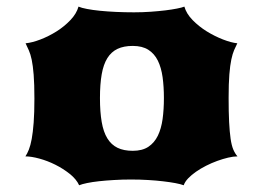

<svg xmlns="http://www.w3.org/2000/svg" viewBox="-20 -547 790 572"><path d="M55.7 -81.1Q61 -88.9 65.9 -101.1Q70.8 -113.3 74.5 -133.1Q78.1 -152.8 80.3 -181.9Q82.5 -210.9 82.5 -252.9Q82.5 -296.9 80.3 -324.2Q78.1 -351.6 74.5 -368.9Q70.8 -386.2 65.9 -397Q61 -407.7 56.2 -418Q75.7 -419.9 100.6 -429.4Q125.5 -439 148.7 -453.6Q171.9 -468.3 189.9 -487.3Q208 -506.3 213.9 -527.3Q222.7 -523.4 239.3 -520.3Q255.9 -517.1 277.8 -514.9Q299.8 -512.7 325.7 -511.5Q351.6 -510.3 379.4 -510.3Q404.8 -510.3 428.7 -512Q452.6 -513.7 472.7 -516.1Q492.7 -518.6 507.3 -521.5Q522 -524.4 529.3 -527.3Q535.2 -506.3 553.7 -487.3Q572.3 -468.3 595.9 -453.6Q619.6 -439 644.3 -429.4Q668.9 -419.9 687 -418Q682.1 -408.2 677.5 -397.7Q672.9 -387.2 669.2 -369.9Q665.5 -352.5 663.3 -325.4Q661.1 -298.3 661.1 -255.4Q661.1 -212.9 662.6 -183.3Q664.1 -153.8 667 -133.8Q669.9 -113.8 675 -101.6Q680.2 -89.4 687.5 -81.1Q675.3 -81.1 659.7 -77.4Q644 -73.7 627.2 -67.6Q610.4 -61.5 594 -53.2Q577.6 -44.9 564 -35.4Q550.3 -25.9 540.5 -15.6Q530.8 -5.4 527.3 4.9Q518.1 1.5 502.4 -1.5Q486.8 -4.4 466.3 -6.8Q445.8 -9.3 421.4 -10.7Q397 -12.2 370.1 -12.2Q343.8 -12.2 319.6 -10.7Q295.4 -9.3 275.1 -7.1Q254.9 -4.9 239.5 -1.7Q224.1 1.5 215.8 4.9Q207.5 -13.2 188 -28.8Q168.5 -44.4 145 -56.2Q121.6 -67.9 97.4 -74.5Q73.2 -81.1 55.7 -81.1ZM277.8 -254.9Q277.8 -213.4 283 -183.6Q288.1 -153.8 299.8 -134.8Q311.5 -115.7 330.1 -106.7Q348.6 -97.7 375.5 -97.7Q403.8 -97.7 421.9 -109.6Q439.9 -121.6 450.2 -142.6Q460.4 -163.6 464.4 -192.4Q468.3 -221.2 468.3 -254.9Q468.3 -288.6 464.4 -317.1Q460.4 -345.7 450.2 -366.5Q439.9 -387.2 421.9 -398.7Q403.8 -410.2 375.5 -410.2Q348.6 -410.2 330.1 -401.4Q311.5 -392.6 299.8 -373.8Q288.1 -355 283 -325.7Q277.8 -296.4 277.8 -254.9Z"/></svg>

Font: Arbutus
Style: Regular
Weight: 400
Designer: Karolina Lach
Foundry: Sorkin Type Co.
Version: Version 1.003